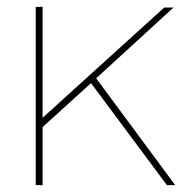

<svg xmlns="http://www.w3.org/2000/svg" viewBox="-20 -539 548 559"><path d="M466 0 245 -297 104 -169V0H84V-519H104V-196L458 -517H485L260 -311L490 0Z"/></svg>

Font: Raleway Thin Thin
Style: Regular
Weight: 250
Version: Version 4.026